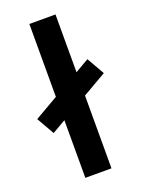

<svg xmlns="http://www.w3.org/2000/svg" viewBox="-186 -800 634 863"><g transform="rotate(-20 131.0 -368.0)"><path d="M68 0V-736H193V0ZM3 -238 -45 -322 259 -498 307 -414Z"/></g></svg>

Font: Mulish ExtraLight
Style: Regular
Weight: 200
Designer: Vernon Adams
Foundry: Vernon Adams
Version: Version 3.603